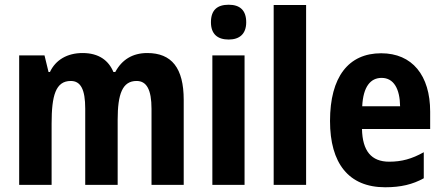

<svg xmlns="http://www.w3.org/2000/svg" viewBox="-20 -781 1873 811"><path d="M602 -557C540 -557 495 -529 467 -477H459C439 -525 398 -557 329 -557C264 -557 215 -528 191 -477H185L168 -547H61V0H198V-259C198 -377 215 -439 279 -439C321 -439 340 -403 340 -322V0H477V-275C477 -384 497 -439 557 -439C599 -439 620 -403 620 -321V0H756V-359C756 -494 705 -557 602 -557Z M946 -761C898 -761 871 -739 871 -687C871 -637 899 -614 946 -614C991 -614 1020 -637 1020 -687C1020 -738 993 -761 946 -761ZM1013 -547H877V0H1013Z M1273 0V-760H1136V0Z M1590 -556C1452 -556 1374 -456 1374 -270C1374 -92 1452 10 1607 10C1673 10 1723 -2 1770 -28V-138C1720 -110 1677 -98 1624 -98C1548 -98 1511 -144 1509 -236H1797V-309C1797 -463 1721 -556 1590 -556ZM1592 -452C1643 -452 1669 -406 1670 -332H1510C1514 -415 1545 -452 1592 -452Z"/></svg>

Font: Noto Sans Georgian Condensed Bold
Style: Regular
Weight: 700
Width: 3
Designer: Monotype Design Team, Akaki Razmadze
Foundry: Google LLC
Version: Version 2.005